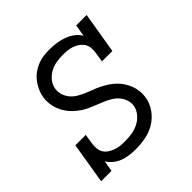

<svg xmlns="http://www.w3.org/2000/svg" viewBox="-148 -663 796 796"><g transform="rotate(-45 250.0 -265.0)"><path d="M211 8Q192 8 173 5.5Q154 3 137.5 -3.5Q121 -10 107 -21.5Q93 -33 84 -48L76 0H15L45 -181H106L99 -136Q97 -122 98.5 -108.5Q100 -95 107 -84Q114 -73 125 -66Q136 -59 148.5 -54.5Q161 -50 174.5 -48.5Q188 -47 202 -47Q222 -47 242 -50Q262 -53 280.5 -62Q299 -71 313.5 -87.5Q328 -104 332 -124Q335 -142 329 -159Q323 -176 312 -188.5Q301 -201 286 -210Q271 -219 255 -225.5Q239 -232 223 -238.5Q207 -245 191.5 -252Q176 -259 162 -269Q148 -279 136 -290.5Q124 -302 114.5 -316.5Q105 -331 99 -347Q93 -363 91 -381Q89 -399 92 -417Q95 -435 102.5 -451.5Q110 -468 121.5 -483Q133 -498 148 -509Q163 -520 180.5 -527Q198 -534 215.5 -536Q233 -538 251 -538Q271 -538 291.5 -535Q312 -532 330.5 -525Q349 -518 364.5 -506.5Q380 -495 390 -478L399 -530H460L430 -349H369L376 -394Q378 -408 376.5 -421.5Q375 -435 368 -445.5Q361 -456 350.5 -463.5Q340 -471 327.5 -475.5Q315 -480 301.5 -481.5Q288 -483 274 -483Q255 -483 236 -480Q217 -477 199 -467.5Q181 -458 168 -442Q155 -426 152 -407Q149 -388 154.5 -371.5Q160 -355 171 -342Q182 -329 196.5 -320.5Q211 -312 227 -305Q243 -298 259.5 -292Q276 -286 291 -278.5Q306 -271 320.5 -261.5Q335 -252 347 -240.5Q359 -229 368.5 -214.5Q378 -200 384 -184.5Q390 -169 392 -151Q394 -133 391 -115Q387 -86 368.5 -60Q350 -34 324 -18.5Q298 -3 269 2.5Q240 8 211 8Z"/></g></svg>

Font: Iosevka Curly Slab LtObl
Style: Regular
Weight: 300
Italic angle: -9°
Monospace: yes
Designer: Belleve Invis
Foundry: Belleve Invis
Version: Version 11.0.0; ttfautohint (v1.8.3)